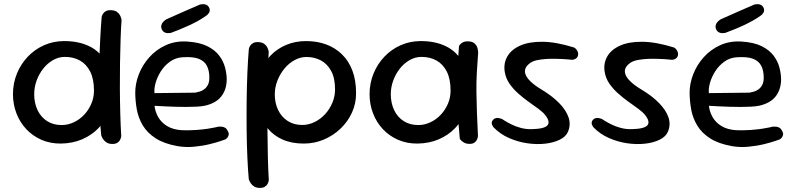

<svg xmlns="http://www.w3.org/2000/svg" viewBox="-20 -699 3865 932"><path d="M275.2 -2.1Q224 -1.8 181.5 -20.2Q139 -38.8 107.8 -71.8Q76.6 -104.9 59.8 -148.8Q42.9 -192.6 42.9 -242.6Q43.2 -296 62.5 -342.7Q81.8 -389.4 115.4 -424.4Q149 -459.5 193.7 -479.4Q238.4 -499.2 289.6 -499.6Q362.5 -500 415.6 -473.5Q468.6 -447 497.2 -391.5Q525.9 -336 525.9 -250Q525.9 -200 508.3 -155.5Q490.8 -111 457.8 -76.8Q424.9 -42.6 378.7 -22.8Q332.5 -2.9 275.2 -2.1ZM279.1 -92Q309.9 -92 338.3 -105.4Q366.8 -118.9 388.6 -142.1Q410.4 -165.2 423.3 -195.4Q436.2 -225.5 436.2 -258.9Q436.2 -315.2 417.8 -351.5Q399.4 -387.8 367.9 -405.2Q336.4 -422.8 295 -422.8Q264.6 -422.8 237.3 -407.2Q210 -391.6 189.6 -365.6Q169.2 -339.5 157.6 -307.4Q146 -275.4 146 -242Q146 -198.6 162.3 -164.4Q178.6 -130.2 208.7 -111.1Q238.8 -92 279.1 -92ZM525.8 -0.2Q509.4 -0.2 498.9 -6.5Q488.4 -12.8 482.2 -21.3Q476 -29.9 473.7 -36.1Q471.4 -42.4 471.4 -42.4Q466.8 -85.4 464.2 -141.4Q461.8 -197.5 461.1 -260Q460.4 -322.5 461.9 -385.7Q463.4 -448.9 466.4 -507.9Q469.4 -567 473.4 -616Q473.4 -616 474.8 -621.3Q476.2 -626.6 481.1 -633.8Q485.9 -641 495.6 -645.8Q505.2 -650.5 521.5 -649.4Q538.5 -648.2 548.2 -641Q558 -633.8 562.6 -624.6Q567.2 -615.5 568.7 -608.8Q570.1 -602.1 570.1 -602.1Q567.2 -562.9 565.4 -508.9Q563.6 -454.9 562.6 -393.6Q561.6 -332.2 561.9 -269.1Q562.2 -205.9 563.9 -146.6Q565.5 -87.4 568.5 -38.4Q568.5 -38.4 567.4 -32.6Q566.4 -26.8 562.5 -19.3Q558.6 -11.9 549.8 -6.1Q541 -0.2 525.8 -0.2Z M842.2 10.4Q776.2 -1.4 735.7 -27.6Q695.1 -53.8 673.6 -89.6Q652 -125.4 644.4 -166.3Q636.9 -207.2 636.5 -247.2Q636.1 -292.1 653.7 -337.8Q671.2 -383.4 704.7 -420.9Q738.1 -458.5 785.4 -479.9Q832.6 -501.2 890.6 -497.2Q949.6 -493.2 986.8 -474.6Q1024 -455.9 1044.2 -428.8Q1064.5 -401.8 1072.4 -371.6Q1080.2 -341.5 1080.6 -314.6Q1080.4 -265.1 1054.6 -231.6Q1028.8 -198.1 974.5 -185.9Q958.5 -182.5 934.4 -181.2Q910.4 -179.9 882.8 -179.9Q855.2 -179.9 828.4 -180.8Q801.5 -181.6 779.4 -182.8Q757.4 -184 743.8 -184.7Q730.2 -185.4 730.2 -185.4Q733 -157.2 747.9 -130.8Q762.8 -104.4 791.3 -87Q819.9 -69.6 863 -66.9Q900.1 -65.8 932.2 -68.1Q964.4 -70.4 988.6 -74.1Q1012.9 -77.8 1026.1 -80.9Q1039.4 -84.1 1039.4 -84.1Q1039.4 -84.1 1044.4 -84.4Q1049.5 -84.8 1057.4 -84Q1065.2 -83.2 1073 -78.6Q1080.8 -73.9 1085.8 -63.2Q1091.5 -53.1 1090.2 -45.6Q1088.9 -38 1085.1 -32.7Q1081.2 -27.4 1077.6 -24.9Q1073.9 -22.4 1073.9 -22.4Q1073.9 -22.4 1052.8 -14.9Q1031.6 -7.5 997.2 0.9Q962.8 9.4 922.1 13.2Q881.4 17.1 842.2 10.4ZM730 -247 925.5 -249.2Q925.5 -249.2 932.8 -250.4Q940 -251.5 950.7 -254.9Q961.4 -258.2 971.9 -266.1Q982.4 -274 989.3 -287.4Q996.2 -300.8 996.2 -322Q996.2 -356.8 984.1 -379.9Q972 -403.1 944.1 -413.8Q916.1 -424.4 866.4 -421.1Q831.4 -418.9 804.8 -399.6Q778.1 -380.2 760.4 -352.2Q742.8 -324.2 735.1 -295.8Q727.4 -267.2 730 -247ZM809.9 -539.5Q809.9 -539.5 804.9 -538.7Q800 -537.9 792.8 -538.2Q785.6 -538.6 778.4 -542.1Q771.2 -545.6 766.8 -553.6Q761 -565.4 762.9 -574.9Q764.9 -584.5 770.6 -591.1Q776.2 -597.6 781.6 -601.3Q786.9 -605 786.9 -605Q835.9 -627.4 875.6 -644.4Q915.2 -661.4 950.5 -676.9Q950.5 -676.9 955.4 -677.9Q960.4 -678.9 967.1 -678.8Q973.9 -678.8 981.2 -675.9Q988.6 -673.1 993.5 -665.1Q998.8 -656.4 998.2 -649Q997.8 -641.6 994.3 -636.5Q990.9 -631.4 987.8 -628.4Q984.6 -625.4 984.6 -625.4Q965.5 -611.2 943.4 -598.9Q921.2 -586.6 898.3 -575.9Q875.4 -565.2 852.8 -556.2Q830.2 -547.1 809.9 -539.5Z M1454.8 -2.1Q1395.6 -2.1 1352.2 -21.4Q1308.8 -40.6 1280.9 -74.1Q1253.1 -107.5 1239.4 -151.6Q1225.8 -195.6 1225.8 -245.6Q1225.8 -300.9 1243.1 -347.8Q1260.5 -394.6 1292.6 -428.6Q1324.8 -462.5 1369.6 -481.2Q1414.5 -500 1469.1 -499.6Q1520.4 -499.2 1563.8 -483.1Q1607.2 -467 1639.8 -435.4Q1672.4 -403.8 1690.4 -356.8Q1708.4 -309.8 1708.4 -247Q1708.8 -197 1688.6 -152.7Q1668.4 -108.4 1633 -74.6Q1597.6 -40.8 1551.8 -21.4Q1506 -2.1 1454.8 -2.1ZM1241.6 213.1Q1225.2 213.1 1214.8 206.9Q1204.2 200.6 1198.2 191.9Q1192.2 183.2 1189.9 177Q1187.6 170.8 1187.6 170.8Q1183.6 127.8 1180.8 65.5Q1177.9 3.2 1177.2 -67.6Q1176.5 -138.5 1177.3 -210.6Q1178.1 -282.6 1180.9 -347.4Q1183.8 -412.1 1187.8 -460.1Q1187.8 -460.1 1189.2 -465.8Q1190.6 -471.4 1195.4 -478.4Q1200.2 -485.5 1209.9 -490.6Q1219.6 -495.6 1235.9 -494.5Q1252.9 -493.4 1262.6 -486.1Q1272.4 -478.9 1277 -469.8Q1281.6 -460.6 1283.1 -453.9Q1284.5 -447.2 1284.5 -447.2Q1281.6 -407.4 1280 -347.7Q1278.4 -288 1277.9 -218.1Q1277.4 -148.2 1278.1 -76.4Q1278.8 -4.5 1280.2 60.8Q1281.8 126 1284.8 175Q1284.8 175 1283.7 180.8Q1282.6 186.6 1278.6 194.1Q1274.5 201.5 1265.7 207.3Q1256.9 213.1 1241.6 213.1ZM1447 -92.4Q1478.5 -92.4 1507.5 -106.8Q1536.5 -121.1 1558.5 -145.2Q1580.5 -169.4 1593.4 -200.4Q1606.4 -231.5 1606.4 -264.9Q1606.4 -320.5 1587.2 -355.2Q1568 -390 1536.7 -406.2Q1505.4 -422.4 1467.8 -422.4Q1437.4 -422.4 1409.5 -407Q1381.6 -391.6 1360.3 -365.6Q1339 -339.5 1326.4 -307.2Q1313.9 -275 1313.9 -240.9Q1313.9 -198.6 1330.2 -164.8Q1346.5 -131 1376.6 -111.7Q1406.6 -92.4 1447 -92.4Z M2006.2 -2.1Q1955 -1.8 1912.5 -20.2Q1870 -38.8 1838.8 -71.8Q1807.6 -104.9 1790.8 -148.8Q1773.9 -192.6 1773.9 -242.6Q1774.2 -296 1793.5 -342.7Q1812.8 -389.4 1846.4 -424.4Q1880 -459.5 1924.7 -479.4Q1969.4 -499.2 2020.6 -499.6Q2093.5 -500 2146.6 -473.5Q2199.6 -447 2228.2 -391.5Q2256.9 -336 2256.9 -250Q2256.9 -200 2239.3 -155.5Q2221.8 -111 2188.8 -76.8Q2155.9 -42.6 2109.7 -22.8Q2063.5 -2.9 2006.2 -2.1ZM2010.1 -92Q2040.9 -92 2069.3 -105.4Q2097.8 -118.9 2119.6 -142.1Q2141.4 -165.2 2154.3 -195.4Q2167.2 -225.5 2167.2 -258.9Q2167.2 -315.2 2148.8 -351.5Q2130.4 -387.8 2098.9 -405.2Q2067.4 -422.8 2026 -422.8Q1995.6 -422.8 1968.3 -407.2Q1941 -391.6 1920.6 -365.6Q1900.2 -339.5 1888.6 -307.4Q1877 -275.4 1877 -242Q1877 -198.6 1893.3 -164.4Q1909.6 -130.2 1939.7 -111.1Q1969.8 -92 2010.1 -92ZM2259.5 -0.6Q2243 -0.6 2232.4 -6.8Q2221.9 -13 2216.9 -18.9Q2212 -24.8 2212 -24.8Q2205 -97.8 2201.2 -170.3Q2197.4 -242.9 2199.2 -318.9Q2201.1 -395 2208.1 -475.6Q2208.1 -475.6 2212.1 -481.6Q2216.1 -487.6 2226.6 -493.4Q2237 -499.2 2255.5 -498.1Q2273.2 -497 2282.8 -488.8Q2292.4 -480.6 2296.1 -470.2Q2299.8 -459.8 2300.4 -452.1Q2301.1 -444.5 2301.1 -444.5Q2297.1 -393.5 2294.6 -346.8Q2292.1 -300.1 2292.6 -252.5Q2293.1 -204.9 2295.1 -152.7Q2297.1 -100.5 2300.1 -39.1Q2300.1 -39.1 2299.2 -33.3Q2298.4 -27.5 2294.7 -20.1Q2291 -12.6 2282.7 -6.6Q2274.4 -0.6 2259.5 -0.6Z M2563.2 -72.1Q2623.4 -73.6 2637.8 -91.1Q2652.1 -108.5 2625.9 -141.2Q2614.9 -155.2 2593.1 -171.1Q2571.4 -186.9 2545.4 -205.4Q2519.5 -223.9 2495.1 -245.6Q2470.8 -267.4 2453 -293.1Q2435.2 -318.8 2430.2 -349.8Q2423.5 -391.1 2442.4 -424.4Q2461.2 -457.8 2504.1 -477.2Q2546.9 -496.8 2612.8 -496.2Q2678.6 -495.8 2766.5 -468.5Q2766.5 -468.5 2770.2 -466.2Q2773.9 -463.9 2777.9 -458.8Q2782 -453.6 2784.8 -446.7Q2787.6 -439.8 2785.9 -430.5Q2784.1 -422.8 2779.7 -418.2Q2775.2 -413.6 2769.6 -411.5Q2764 -409.4 2759.9 -409Q2755.9 -408.6 2755.9 -408.6Q2755.9 -408.6 2745 -409.9Q2734.1 -411.1 2715.9 -412.2Q2697.6 -413.2 2675.6 -413.7Q2653.5 -414.1 2631 -412.7Q2608.5 -411.2 2588.8 -407.3Q2569.1 -403.4 2555.9 -394.9Q2538.1 -382.6 2531.6 -368.8Q2525.1 -354.9 2530.8 -338.4Q2536.4 -321.9 2555.8 -303.1Q2575.1 -284.4 2610.1 -263.4Q2660.1 -233.4 2693.9 -199.1Q2727.6 -164.8 2739.8 -129.4Q2751.9 -94.1 2736.9 -59.1Q2726.8 -35.5 2696.9 -20.8Q2667.1 -6.1 2626.1 -1.6Q2585.1 3 2539.8 -3.5Q2494.5 -10 2451.2 -28.9Q2408 -47.8 2376 -80.8Q2376 -80.8 2373.6 -84Q2371.2 -87.2 2368.9 -92.6Q2366.5 -98 2367 -104.3Q2367.5 -110.6 2373.2 -117.4Q2379.2 -123.8 2386.6 -125.5Q2393.9 -127.2 2400.7 -126Q2407.5 -124.8 2412.1 -123.1Q2416.8 -121.5 2416.8 -121.5Q2416.8 -121.5 2428.7 -113.8Q2440.6 -106.1 2461.3 -95.7Q2482 -85.2 2508.4 -78.1Q2534.8 -71 2563.2 -72.1Z M3048.2 -72.1Q3108.4 -73.6 3122.8 -91.1Q3137.1 -108.5 3110.9 -141.2Q3099.9 -155.2 3078.1 -171.1Q3056.4 -186.9 3030.4 -205.4Q3004.5 -223.9 2980.1 -245.6Q2955.8 -267.4 2938 -293.1Q2920.2 -318.8 2915.2 -349.8Q2908.5 -391.1 2927.4 -424.4Q2946.2 -457.8 2989.1 -477.2Q3031.9 -496.8 3097.8 -496.2Q3163.6 -495.8 3251.5 -468.5Q3251.5 -468.5 3255.2 -466.2Q3258.9 -463.9 3262.9 -458.8Q3267 -453.6 3269.8 -446.7Q3272.6 -439.8 3270.9 -430.5Q3269.1 -422.8 3264.7 -418.2Q3260.2 -413.6 3254.6 -411.5Q3249 -409.4 3244.9 -409Q3240.9 -408.6 3240.9 -408.6Q3240.9 -408.6 3230 -409.9Q3219.1 -411.1 3200.9 -412.2Q3182.6 -413.2 3160.6 -413.7Q3138.5 -414.1 3116 -412.7Q3093.5 -411.2 3073.8 -407.3Q3054.1 -403.4 3040.9 -394.9Q3023.1 -382.6 3016.6 -368.8Q3010.1 -354.9 3015.8 -338.4Q3021.4 -321.9 3040.8 -303.1Q3060.1 -284.4 3095.1 -263.4Q3145.1 -233.4 3178.9 -199.1Q3212.6 -164.8 3224.8 -129.4Q3236.9 -94.1 3221.9 -59.1Q3211.8 -35.5 3181.9 -20.8Q3152.1 -6.1 3111.1 -1.6Q3070.1 3 3024.8 -3.5Q2979.5 -10 2936.2 -28.9Q2893 -47.8 2861 -80.8Q2861 -80.8 2858.6 -84Q2856.2 -87.2 2853.9 -92.6Q2851.5 -98 2852 -104.3Q2852.5 -110.6 2858.2 -117.4Q2864.2 -123.8 2871.6 -125.5Q2878.9 -127.2 2885.7 -126Q2892.5 -124.8 2897.1 -123.1Q2901.8 -121.5 2901.8 -121.5Q2901.8 -121.5 2913.7 -113.8Q2925.6 -106.1 2946.3 -95.7Q2967 -85.2 2993.4 -78.1Q3019.8 -71 3048.2 -72.1Z M3533.2 10.4Q3467.2 -1.4 3426.7 -27.6Q3386.1 -53.8 3364.6 -89.6Q3343 -125.4 3335.4 -166.3Q3327.9 -207.2 3327.5 -247.2Q3327.1 -292.1 3344.7 -337.8Q3362.2 -383.4 3395.7 -420.9Q3429.1 -458.5 3476.4 -479.9Q3523.6 -501.2 3581.6 -497.2Q3640.6 -493.2 3677.8 -474.6Q3715 -455.9 3735.2 -428.8Q3755.5 -401.8 3763.4 -371.6Q3771.2 -341.5 3771.6 -314.6Q3771.4 -265.1 3745.6 -231.6Q3719.8 -198.1 3665.5 -185.9Q3649.5 -182.5 3625.4 -181.2Q3601.4 -179.9 3573.8 -179.9Q3546.2 -179.9 3519.4 -180.8Q3492.5 -181.6 3470.4 -182.8Q3448.4 -184 3434.8 -184.7Q3421.2 -185.4 3421.2 -185.4Q3424 -157.2 3438.9 -130.8Q3453.8 -104.4 3482.3 -87Q3510.9 -69.6 3554 -66.9Q3591.1 -65.8 3623.2 -68.1Q3655.4 -70.4 3679.6 -74.1Q3703.9 -77.8 3717.1 -80.9Q3730.4 -84.1 3730.4 -84.1Q3730.4 -84.1 3735.4 -84.4Q3740.5 -84.8 3748.4 -84Q3756.2 -83.2 3764 -78.6Q3771.8 -73.9 3776.8 -63.2Q3782.5 -53.1 3781.2 -45.6Q3779.9 -38 3776.1 -32.7Q3772.2 -27.4 3768.6 -24.9Q3764.9 -22.4 3764.9 -22.4Q3764.9 -22.4 3743.8 -14.9Q3722.6 -7.5 3688.2 0.9Q3653.8 9.4 3613.1 13.2Q3572.4 17.1 3533.2 10.4ZM3421 -247 3616.5 -249.2Q3616.5 -249.2 3623.8 -250.4Q3631 -251.5 3641.7 -254.9Q3652.4 -258.2 3662.9 -266.1Q3673.4 -274 3680.3 -287.4Q3687.2 -300.8 3687.2 -322Q3687.2 -356.8 3675.1 -379.9Q3663 -403.1 3635.1 -413.8Q3607.1 -424.4 3557.4 -421.1Q3522.4 -418.9 3495.8 -399.6Q3469.1 -380.2 3451.4 -352.2Q3433.8 -324.2 3426.1 -295.8Q3418.4 -267.2 3421 -247ZM3500.9 -539.5Q3500.9 -539.5 3495.9 -538.7Q3491 -537.9 3483.8 -538.2Q3476.6 -538.6 3469.4 -542.1Q3462.2 -545.6 3457.8 -553.6Q3452 -565.4 3453.9 -574.9Q3455.9 -584.5 3461.6 -591.1Q3467.2 -597.6 3472.6 -601.3Q3477.9 -605 3477.9 -605Q3526.9 -627.4 3566.6 -644.4Q3606.2 -661.4 3641.5 -676.9Q3641.5 -676.9 3646.4 -677.9Q3651.4 -678.9 3658.1 -678.8Q3664.9 -678.8 3672.2 -675.9Q3679.6 -673.1 3684.5 -665.1Q3689.8 -656.4 3689.2 -649Q3688.8 -641.6 3685.3 -636.5Q3681.9 -631.4 3678.8 -628.4Q3675.6 -625.4 3675.6 -625.4Q3656.5 -611.2 3634.4 -598.9Q3612.2 -586.6 3589.3 -575.9Q3566.4 -565.2 3543.8 -556.2Q3521.2 -547.1 3500.9 -539.5Z"/></svg>

Font: Sour Gummy Black
Style: Regular
Weight: 900
Version: Version 1.000